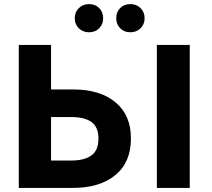

<svg xmlns="http://www.w3.org/2000/svg" viewBox="-20 -920 1036 940"><path d="M72 -700H230V-482H340Q469 -482 545 -419.5Q621 -357 621 -242Q621 -125 544.5 -62.5Q468 0 337 0H72ZM462 -241Q462 -298 428 -322.5Q394 -347 328 -347H230V-134H328Q393 -134 427.5 -159Q462 -184 462 -241ZM748 -700H909V0H748ZM549 -831Q549 -861 568.5 -880.5Q588 -900 618 -900Q648 -900 668 -880.5Q688 -861 688 -831Q688 -801 668 -781.5Q648 -762 618 -762Q588 -762 568.5 -781.5Q549 -801 549 -831ZM346 -831Q346 -861 366 -880.5Q386 -900 416 -900Q446 -900 465.5 -880.5Q485 -861 485 -831Q485 -801 465.5 -781.5Q446 -762 416 -762Q386 -762 366 -781.5Q346 -801 346 -831Z"/></svg>

Font: Chess Sans
Style: Bold
Weight: 700
Designer: Wolf Bōese
Foundry: Wolf Bōese
Version: Version 7.223